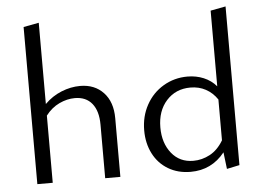

<svg xmlns="http://www.w3.org/2000/svg" viewBox="-51 -784 1169 857"><g transform="rotate(-5 533.5 -355.5)"><path d="M455 -263V0H387V-240Q387 -301 360 -334.5Q333 -368 283 -368Q248 -368 213 -351.5Q178 -335 152 -301V0H83V-704L152 -717V-353Q185 -386 227 -403Q269 -420 311 -420Q376 -420 415.5 -378Q455 -336 455 -263Z M989 -717V-6L932 6L923 -69Q864 5 770 5Q713 5 669.5 -21Q626 -47 602.5 -93Q579 -139 579 -197Q579 -260 607 -311Q635 -362 684 -391Q733 -420 792 -420Q831 -420 864.5 -406Q898 -392 921 -365V-704ZM921 -123V-306Q900 -337 869.5 -353.5Q839 -370 801 -370Q735 -370 693.5 -324Q652 -278 652 -204Q652 -134 688.5 -88.5Q725 -43 786 -43Q825 -43 860.5 -62Q896 -81 921 -123Z"/></g></svg>

Font: Ysabeau Infant
Style: Regular
Weight: 400
Designer: Christian Thalmann (Catharsis Fonts)
Version: Version 0.003